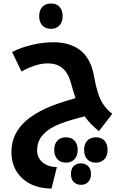

<svg xmlns="http://www.w3.org/2000/svg" viewBox="-20 -745 723 1091"><path d="M272.9 326.2Q170.4 326.2 107.7 269.3Q44.9 212.4 44.9 118.2Q44.9 64.9 66.2 20.8Q87.4 -23.4 128.2 -59.3Q168.9 -95.2 234.4 -126.2Q299.8 -157.2 409.2 -187Q393.6 -234.4 384.8 -268.1Q369.6 -327.1 337.2 -356Q304.7 -384.8 251 -384.8Q185.5 -384.8 102.1 -338.9L48.8 -449.2Q97.2 -474.6 160.2 -489.7Q223.1 -504.9 282.2 -504.9Q481 -504.9 514.2 -312Q531.2 -217.8 554 -173.6Q576.7 -129.4 618.2 -98.1L542 0Q493.2 -38.6 460.9 -84Q340.3 -53.2 291.5 -28.6Q242.7 -3.9 216.8 29.5Q190.9 63 190.9 109.9Q190.9 151.9 222.4 178Q253.9 204.1 303.2 204.1ZM270 -581.1Q238.8 -581.1 220.7 -600.3Q202.6 -619.6 202.6 -652.8Q202.6 -686.5 220.5 -705.8Q238.3 -725.1 270 -725.1Q300.3 -725.1 318.1 -706.1Q335.9 -687 335.9 -652.8Q335.9 -619.6 317.6 -600.3Q299.3 -581.1 270 -581.1ZM439.9 305.2Q416 305.2 399.7 290Q383.3 274.9 383.3 244.1Q383.3 212.4 399.7 197.8Q416 183.1 439.9 183.1Q466.3 183.1 481.7 200Q497.1 216.8 497.1 244.1Q497.1 271.5 481.7 288.3Q466.3 305.2 439.9 305.2ZM355 179.2Q324.2 179.2 306.2 159.7Q288.1 140.1 288.1 106.9Q288.1 73.7 305.7 54.4Q323.2 35.2 355 35.2Q386.2 35.2 403.8 54.4Q421.4 73.7 421.4 106.9Q421.4 140.6 403.1 159.9Q384.8 179.2 355 179.2ZM525.4 179.2Q494.1 179.2 476.1 160.2Q458 141.1 458 106.9Q458 73.7 475.6 54.4Q493.2 35.2 525.4 35.2Q555.7 35.2 573.5 54.2Q591.3 73.2 591.3 106.9Q591.3 140.6 573 159.9Q554.7 179.2 525.4 179.2Z"/></svg>

Font: DroidArabicKufi-Bold
Style: Bold
Weight: 700
Designer: Pascal Zoghbi
Foundry: Ascender Corporation
Version: Version 1.00